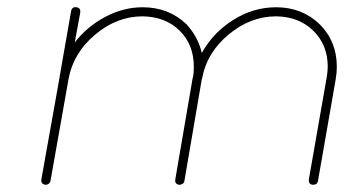

<svg xmlns="http://www.w3.org/2000/svg" viewBox="-20 -509 991 529"><path d="M831 -15 880 -295Q883 -312 883 -325Q883 -385 843.5 -424Q804 -463 741 -464Q670 -464 610 -414Q550 -364 537 -294Q537 -292 536 -291L488 -10Q487 -3 479 -1Q478 0 477 0H476H473Q461 -2 463 -15L511 -295Q512 -296 512 -298Q514 -307 514 -325Q514 -386 475 -424.5Q436 -463 373 -464Q302 -464 242 -413.5Q182 -363 169 -292L119 -10Q119 -8 117 -6V-5Q115 -3 114 -3L113 -2Q112 -1 110 -1Q110 0 108 0H107H105Q92 -2 94 -15L144 -295V-296L176 -479Q179 -491 191 -489Q203 -487 201 -474L186 -392Q220 -436 270 -462.5Q320 -489 373 -489Q445 -489 494 -442Q526 -407 536 -363Q567 -419 622.5 -454Q678 -489 741 -489Q812 -489 861 -442Q908 -395 908 -325Q908 -309 905 -291L856 -10Q854 0 843 0H841Q829 -2 831 -15Z"/></svg>

Font: Quicksand
Style: Light Italic
Weight: 300
Italic angle: -12°
Designer: Andrew Paglinawan
Foundry: Andrew Paglinawan
Version: 1.002